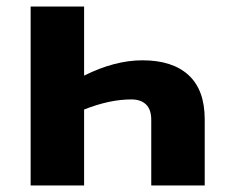

<svg xmlns="http://www.w3.org/2000/svg" viewBox="-20 -569 708 589"><path d="M238 -337Q332 -384 417 -384Q509 -384 558.5 -338.5Q608 -293 608 -203V0H444V-201Q444 -233 428 -248.5Q412 -264 383 -264Q316 -264 238 -233V0H74V-549H238Z"/></svg>

Font: Noto Sans UI ExtraBold
Style: Regular
Weight: 800
Designer: Monotype Design Team
Foundry: Monotype Imaging Inc.
Version: Version 1.001